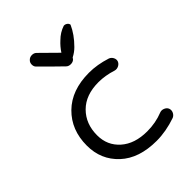

<svg xmlns="http://www.w3.org/2000/svg" viewBox="-188 -718 817 817"><g transform="rotate(-45 221.0 -309.0)"><path d="M269 8Q163 8 103.5 -47.5Q44 -103 44 -188Q44 -282 104.5 -341.5Q165 -401 270 -401Q319 -401 372 -384Q383 -380 388.5 -369.5Q394 -359 391 -349Q387 -338 376 -332.5Q365 -327 354 -330Q310 -344 270 -344Q193 -344 149.5 -300.5Q106 -257 106 -188Q106 -127 150 -88Q194 -49 269 -49Q320 -49 365 -67Q376 -71 387.5 -66Q399 -61 403 -51Q407 -40 402 -29Q397 -18 386 -13Q325 8 269 8ZM220 -489Q207 -501 175 -533Q143 -565 130 -578Q122 -585 122 -597.5Q122 -610 131 -618Q139 -626 151.5 -626Q164 -626 172 -618L247 -544Q262 -567 282 -585Q305 -608 335 -618Q343 -619 350.5 -614Q358 -609 359 -601Q341 -560 303 -522Q287 -506 267 -496L262 -489Q254 -481 241 -481Q228 -481 220 -489Z"/></g></svg>

Font: Hoogli Medium
Style: Regular
Weight: 500
Designer: Anand Singh Naorem
Foundry: Brand New Type
Version: Version 1.00 b007